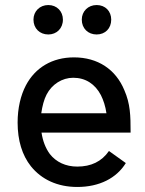

<svg xmlns="http://www.w3.org/2000/svg" viewBox="-20 -741 577 763"><path d="M172 -604C205 -604 230 -628 230 -663C230 -696 206 -721 172 -721C138 -721 113 -696 113 -663C113 -628 138 -604 172 -604ZM364 -604C398 -604 422 -628 422 -663C422 -696 399 -721 364 -721C330 -721 305 -696 305 -663C305 -628 330 -604 364 -604ZM287 -79C241 -79 203 -97 178 -129C161 -152 150 -181 145 -214H499C499 -282 498 -328 474 -383C440 -465 369 -513 274 -513C187 -513 120 -472 83 -402C62 -362 50 -311 50 -254C50 -183 68 -124 103 -80C145 -28 208 2 287 2C375 2 443 -33 480 -93L413 -141C384 -99 342 -79 287 -79ZM271 -432C320 -432 358 -407 381 -363C391 -343 399 -319 403 -291H144C148 -319 155 -346 165 -365C186 -406 227 -432 271 -432Z"/></svg>

Font: Arthouse Owned Medium
Style: Regular
Weight: 500
Designer: Jeremy Tribby
Foundry: Tribby Type
Version: Version 1.000;PS 001.000;hotconv 1.0.88;makeotf.lib2.5.64775